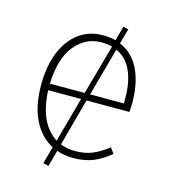

<svg xmlns="http://www.w3.org/2000/svg" viewBox="-101 -671 730 822"><g transform="rotate(15 264.0 -259.5)"><path d="M274 -243 217 -33Q247 -21 283 -21Q325 -21 357 -34Q389 -47 427 -76L445 -52Q409 -21 370 -5.5Q331 10 283 10Q242 10 209 -2L189 70L165 64L186 -12Q130 -41 99.5 -103.5Q69 -166 69 -256Q69 -340 94 -402Q119 -464 164.5 -497.5Q210 -531 271 -531Q303 -531 327 -524L345 -589L368 -583L349 -516Q407 -492 436.5 -431.5Q466 -371 466 -283Q466 -261 464 -243ZM104 -272H258L320 -494Q298 -500 273 -500Q202 -500 155 -442.5Q108 -385 104 -272ZM341 -486 282 -272H432V-295Q432 -366 409.5 -416Q387 -466 341 -486ZM250 -243H104Q111 -96 195 -44Z"/></g></svg>

Font: FiraGO UltraLight
Style: Regular
Weight: 200
Designer: bBox Type
Foundry: bBox Type GmbH
Version: Version 1.001